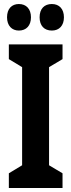

<svg xmlns="http://www.w3.org/2000/svg" viewBox="-20 -935 355 955"><path d="M15 -849C15 -807 39 -783 74 -783C111 -783 134 -808 134 -849C134 -890 111 -915 74 -915C39 -915 15 -892 15 -849ZM177 -849C177 -807 200 -783 238 -783C275 -783 298 -808 298 -849C298 -890 275 -915 238 -915C201 -915 177 -892 177 -849ZM291 0V-73L224 -113V-601L291 -641V-714H24V-641L90 -601V-113L24 -73V0Z"/></svg>

Font: Noto Sans Gurmukhi UI ExtraCondensed
Style: Bold
Weight: 700
Width: 2
Designer: Jelle Bosma - Monotype Design Team
Foundry: Monotype Imaging Inc.
Version: Version 2.004